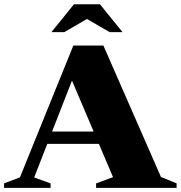

<svg xmlns="http://www.w3.org/2000/svg" viewBox="-34 -904 870 924"><path d="M164.5 -211.5V-271H511V-211.5ZM740.5 -52.5 816 -21.5V0H428.5V-21.5L510 -51.5L302 -540.5L325 -548.5L130.5 -50L209.5 -21.5V0H-14.5V-21.5L62 -50.5L319 -685H463.5ZM364 -824.5H405L275.5 -749.5H213.5L322 -883.5H447L555.5 -749.5H493.5Z"/></svg>

Font: Newsreader 36pt ExtraBold
Style: Regular
Weight: 800
Designer: Hugues Gentile
Foundry: Production Type
Version: Version 1.003